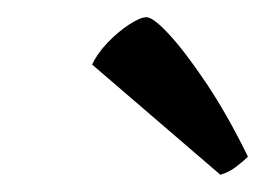

<svg xmlns="http://www.w3.org/2000/svg" viewBox="-20 -768 308 223"><path d="M236 -565 87 -693Q93 -706 105 -718.5Q117 -731 130 -739.5Q143 -748 150 -748Q158 -748 176.5 -728Q195 -708 219.5 -671.5Q244 -635 268 -586Q263 -581 254.5 -574.5Q246 -568 236 -565Z"/></svg>

Font: Texturina 12pt Light
Style: Italic
Weight: 300
Italic angle: -11°
Designer: Guillermo Torres Carreño
Foundry: Omnibus-Type
Version: Version 1.002